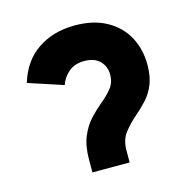

<svg xmlns="http://www.w3.org/2000/svg" viewBox="-84 -604 673 685"><g transform="rotate(-15 253.0 -261.5)"><path d="M175.5 0V-46Q175.5 -97.5 190 -132Q204.5 -166.5 226.5 -190Q248.5 -213.5 271 -232Q295 -251.5 311 -271.8Q327 -292 327 -321Q327 -351 307.2 -371.2Q287.5 -391.5 249.5 -391.5Q215 -391.5 192.8 -373.2Q170.5 -355 160.5 -326.5L32 -369Q55 -445.5 112.8 -484.2Q170.5 -523 249.5 -523Q319 -523 367 -496.2Q415 -469.5 439.8 -423.8Q464.5 -378 464.5 -321Q464.5 -277 452 -247.2Q439.5 -217.5 420 -196.5Q400.5 -175.5 379.5 -157.5Q352.5 -134.5 332.8 -109Q313 -83.5 313 -45V0Z"/></g></svg>

Font: Overpass ExtraBold
Style: Regular
Weight: 800
Designer: Delve Withrington, Dave Bailey, Thomas Jockin
Foundry: Delve Fonts LLC
Version: Version 4.000; ttfautohint (v1.8.3)